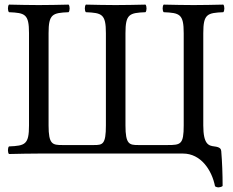

<svg xmlns="http://www.w3.org/2000/svg" viewBox="-20 -667 1014 834"><path d="M863 -523C863 -606 880 -611 950 -614C956 -620 956 -641 950 -647C910 -646 857 -645 821 -645C785 -645 730 -646 691 -647C685 -641 685 -620 691 -614C761 -611 778 -606 778 -523V-122C778 -40 765 -37 709 -37H580C542 -37 525 -40 525 -122V-523C525 -606 542 -611 612 -614C618 -620 618 -641 612 -647C573 -646 519 -645 482 -645C446 -645 393 -646 353 -647C347 -641 347 -620 353 -614C423 -611 440 -606 440 -523V-122C440 -40 426 -37 389 -37H250C208 -37 191 -40 191 -122V-523C191 -606 208 -611 278 -614C284 -620 284 -641 278 -647C239 -646 186 -645 148 -645C113 -645 59 -646 19 -647C13 -641 13 -620 19 -614C89 -611 106 -606 106 -523V-122C106 -39 89 -34 19 -31C13 -25 13 -4 19 2C58 1 116 0 149 0H775C852 0 900 71 914 142C923 149 938 148 947 141C947 90 945 37 941 -11C940 -20 936 -28 911 -31C887 -34 863 -39 863 -122Z"/></svg>

Font: Libertinus Serif
Style: Regular
Weight: 400
Designer: Philipp H. Poll, Khaled Hosny
Foundry: Caleb Maclennan
Version: Version 7.050;RELEASE